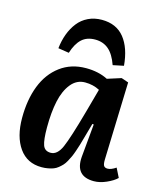

<svg xmlns="http://www.w3.org/2000/svg" viewBox="-118 -869 817 969"><g transform="rotate(15 291.0 -384.5)"><path d="M293.9 -783.2Q370.1 -783.2 411.6 -731.2Q453.1 -679.2 460.9 -587.9L404.8 -576.2Q386.2 -629.4 357.4 -653.8Q328.6 -678.2 287.1 -678.2Q243.7 -678.2 217 -653.6Q190.4 -628.9 174.8 -579.1L118.2 -587.9Q122.6 -628.4 135.5 -663.1Q148.4 -697.8 169.7 -725.1Q190.9 -752.4 222.9 -767.8Q254.9 -783.2 293.9 -783.2ZM490.2 -107.9Q489.3 -84.5 494.4 -74.7Q499.5 -64.9 515.1 -64.9Q533.2 -64.9 558.1 -82L582 -34.2Q563.5 -16.1 529.3 -1Q495.1 14.2 463.9 14.2Q365.7 14.2 374 -88.9L390.1 -262.2L382.8 -263.2L360.8 -185.1Q354 -160.6 349.4 -145.3Q344.7 -129.9 337.9 -110.1Q331.1 -90.3 325.4 -78.1Q319.8 -65.9 311.8 -51.3Q303.7 -36.6 295.4 -27.8Q287.1 -19 276.1 -10Q265.1 -1 252.7 3.7Q240.2 8.3 224.6 11.2Q209 14.2 190.9 14.2Q115.2 14.2 73.7 -44.4Q32.2 -103 32.2 -201.2Q32.2 -296.4 60.5 -369.4Q88.9 -442.4 145.5 -484.6Q202.1 -526.9 279.8 -526.9Q345.2 -526.9 394 -502L465.8 -524.9L502.9 -512.2ZM216.8 -67.9Q251.5 -67.9 273.4 -117.9Q295.4 -168 335.9 -314L370.1 -438Q335.9 -456.1 293.9 -456.1Q250 -456.1 220.7 -419.9Q191.4 -383.8 178.7 -325Q166 -266.1 166 -187Q166 -122.1 175.8 -95Q185.5 -67.9 216.8 -67.9Z"/></g></svg>

Font: Literata Book
Style: Bold Italic
Weight: 700
Italic angle: -3°
Designer: Latin by Veronika Burian and Jose Scaglione. Greek by Irene Vlachou. Cyrillic by Vera Evstafieva
Foundry: TypeTogether
Version: Version 1.003;PS 001.003;hotconv 1.0.88;makeotf.lib2.5.64775